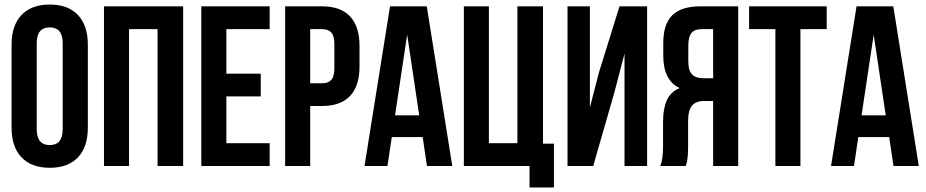

<svg xmlns="http://www.w3.org/2000/svg" viewBox="-20 -728 4060 842"><path d="M141.1 -539.1V-161.1Q141.1 -91.8 198.2 -91.8Q254.9 -91.8 254.9 -161.1V-539.1Q254.9 -607.9 198.2 -607.9Q141.1 -607.9 141.1 -539.1ZM30.8 -168V-532.2Q30.8 -616.2 74.2 -662.1Q117.7 -708 198.2 -708Q278.8 -708 322 -662.1Q365.2 -616.2 365.2 -532.2V-168Q365.2 -84 322 -38.1Q278.8 7.8 198.2 7.8Q117.7 7.8 74.2 -38.1Q30.8 -84 30.8 -168Z M545.9 -600.1V0H436V-700.2H783.2V0H670.9V-600.1Z M972.7 -600.1V-404.8H1123.5V-305.2H972.7V-100.1H1162.6V0H862.8V-700.2H1162.6V-600.1Z M1392.6 -700.2Q1474.1 -700.2 1515.4 -655.8Q1556.6 -611.3 1556.6 -526.9V-436Q1556.6 -351.6 1515.4 -307.4Q1474.1 -263.2 1392.6 -263.2H1340.3V0H1230.5V-700.2ZM1392.6 -600.1H1340.3V-362.8H1392.6Q1419.9 -362.8 1433.1 -377.9Q1446.3 -393.1 1446.3 -429.2V-534.2Q1446.3 -570.3 1433.1 -585.2Q1419.9 -600.1 1392.6 -600.1Z M1851.6 -700.2 1963.4 0H1852.5L1833.5 -127H1698.2L1679.2 0H1578.6L1690.4 -700.2ZM1765.6 -576.2 1712.4 -222.2H1818.4Z M2014.2 0V-700.2H2124V-100.1H2249V-700.2H2361.3V-98.1H2409.2V94.2H2302.2V0Z M2673.8 -320.8 2581.5 0H2468.8V-700.2H2566.9V-256.8L2606.9 -411.1L2696.8 -700.2H2817.9V0H2718.8V-493.2Z M2987.3 0H2875.5Q2887.7 -28.3 2887.7 -85V-192.9Q2887.7 -251 2904.3 -288.1Q2920.9 -325.2 2960.4 -341.8Q2888.7 -375.5 2888.7 -483.9V-539.1Q2888.7 -621.1 2927.7 -660.6Q2966.8 -700.2 3051.3 -700.2H3217.3V0H3107.4V-285.2H3069.3Q3031.7 -285.2 3014.6 -264.6Q2997.6 -244.1 2997.6 -195.8V-85.9Q2997.6 -59.1 2995.8 -41.7Q2994.1 -24.4 2992.7 -18.3Q2991.2 -12.2 2987.3 0ZM3107.4 -600.1H3054.7Q3025.4 -600.1 3012 -582.8Q2998.5 -565.4 2998.5 -527.8V-459Q2998.5 -418.5 3015.1 -401.6Q3031.7 -384.8 3064.5 -384.8H3107.4Z M3265.1 -600.1V-700.2H3605.5V-600.1H3490.2V0H3380.4V-600.1Z M3897.5 -700.2 4009.3 0H3898.4L3879.4 -127H3744.1L3725.1 0H3624.5L3736.3 -700.2ZM3811.5 -576.2 3758.3 -222.2H3864.3Z"/></svg>

Font: VL Bebas Neue Bold
Style: Regular
Weight: 700
Designer: Ryoichi Tsunekawa
Foundry: Ryoichi Tsunekawa
Version: Version 1.300